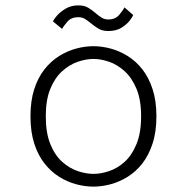

<svg xmlns="http://www.w3.org/2000/svg" viewBox="-20 -684 690 715"><path d="M328 11Q296.5 11 263.8 2.2Q231 -6.5 200.5 -25.5Q170 -44.5 145.8 -75.2Q121.5 -106 107.5 -149.5Q93.5 -193 93.5 -251Q93.5 -308.5 107.5 -352Q121.5 -395.5 145.8 -426Q170 -456.5 200.5 -475.5Q231 -494.5 263.8 -503.2Q296.5 -512 328 -512Q359 -512 391.8 -503.2Q424.5 -494.5 455.2 -475.5Q486 -456.5 510 -426Q534 -395.5 548.2 -352Q562.5 -308.5 562.5 -251Q562.5 -193 548.2 -149.5Q534 -106 510 -75.2Q486 -44.5 455.2 -25.5Q424.5 -6.5 391.8 2.2Q359 11 328 11ZM328 -36.5Q355.5 -36.5 386.2 -46.8Q417 -57 444 -81.2Q471 -105.5 488.2 -147.2Q505.5 -189 505.5 -251Q505.5 -312.5 488.2 -353.5Q471 -394.5 444 -419Q417 -443.5 386.2 -454Q355.5 -464.5 328 -464.5Q300.5 -464.5 269.8 -454Q239 -443.5 211.8 -419Q184.5 -394.5 167.5 -353.5Q150.5 -312.5 150.5 -251Q150.5 -189 167.5 -147.2Q184.5 -105.5 211.8 -81.2Q239 -57 269.8 -46.8Q300.5 -36.5 328 -36.5ZM383.5 -568.5Q360.5 -568.5 345.8 -577.8Q331 -587 319 -597Q308 -606 297.2 -613Q286.5 -620 271.5 -620Q245.5 -620 231.2 -603.5Q217 -587 211 -576.5L177 -604.5Q180 -611.5 192.2 -625.8Q204.5 -640 224.8 -652Q245 -664 271.5 -664Q294 -664 308.8 -655Q323.5 -646 335.5 -635.5Q346.5 -626 357.5 -618.8Q368.5 -611.5 383.5 -611.5Q409.5 -611.5 424 -628.8Q438.5 -646 443.5 -656.5L476 -628Q473.5 -621 462.8 -607Q452 -593 432.5 -580.8Q413 -568.5 383.5 -568.5Z"/></svg>

Font: Trispace Thin ExtraLight
Style: Regular
Weight: 250
Version: Version 1.210